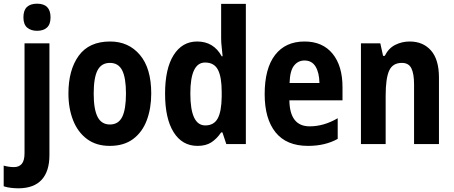

<svg xmlns="http://www.w3.org/2000/svg" viewBox="-67 -781 2464 1041"><path d="M60 -687Q60 -725 79 -743Q98 -761 134 -761Q207 -761 207 -687Q207 -649 187.5 -631.5Q168 -614 134 -614Q100 -614 80 -631.5Q60 -649 60 -687ZM35 240Q14 240 -7.5 237.5Q-29 235 -47 229V117Q-18 125 9 125Q36 125 51 107.5Q66 90 66 49V-546H201V60Q201 147 159.5 193Q118 239 35 240Z M753 -274Q753 -194 729 -129.5Q705 -65 655 -27.5Q605 10 528 10Q455 10 405 -27Q355 -64 329.5 -128.5Q304 -193 304 -274Q304 -402 360 -479Q416 -556 530 -556Q630 -556 691.5 -483.5Q753 -411 753 -274ZM441 -273Q441 -189 462 -147.5Q483 -106 529 -106Q575 -106 595.5 -147Q616 -188 616 -274Q616 -359 595.5 -399.5Q575 -440 529 -440Q483 -440 462 -400Q441 -360 441 -273Z M1004 10Q921 10 874.5 -64Q828 -138 828 -273Q828 -409 874.5 -482.5Q921 -556 1002 -556Q1091 -556 1135 -476H1140Q1138 -502 1135 -526Q1132 -550 1132 -574V-760H1266V0H1160L1139 -63H1132Q1108 -28 1078.5 -9Q1049 10 1004 10ZM1046 -101Q1093 -101 1113.5 -139Q1134 -177 1135 -256V-283Q1135 -364 1114.5 -403Q1094 -442 1045 -442Q965 -442 965 -274Q965 -101 1046 -101Z M1584 -556Q1682 -556 1736 -490Q1790 -424 1790 -309V-237H1502Q1504 -96 1612 -96Q1689 -96 1764 -140V-28Q1696 10 1603 10Q1486 10 1427 -63.5Q1368 -137 1368 -270Q1368 -410 1424.5 -483Q1481 -556 1584 -556ZM1584 -453Q1549 -453 1527 -425Q1505 -397 1503 -331H1665Q1664 -387 1644 -420Q1624 -453 1584 -453Z M2154 -556Q2227 -556 2270 -507Q2313 -458 2313 -360V0H2178V-323Q2178 -381 2163.5 -410.5Q2149 -440 2112 -440Q2062 -440 2043 -398Q2024 -356 2024 -262V0H1890V-546H1995L2010 -478H2019Q2040 -520 2076.5 -538Q2113 -556 2154 -556Z"/></svg>

Font: Noto Sans Kannada Condensed
Style: Bold
Weight: 700
Width: 3
Designer: Jelle Bosma - Monotype Design Team
Foundry: Monotype Imaging Inc.
Version: Version 2.005; ttfautohint (v1.8.4.7-5d5b)